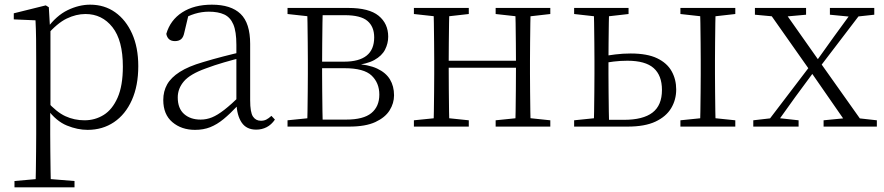

<svg xmlns="http://www.w3.org/2000/svg" viewBox="-20 -542 3784 822"><path d="M42 260V233L154 223H175L299 233V260ZM132 260Q133 229 133.5 189.5Q134 150 134.5 108.5Q135 67 135 32V-278Q135 -330 134.5 -374Q134 -418 132 -455L39 -459V-485L176 -519L189 -511L194 -425L196 -420V-80L195 -71V32Q195 66 195.5 107.5Q196 149 196.5 189Q197 229 198 260ZM355 14Q312 14 266.5 -4.5Q221 -23 182 -75H169L181 -108Q222 -62 260 -44.5Q298 -27 342 -27Q387 -27 424 -50Q461 -73 483.5 -124Q506 -175 506 -257Q506 -369 461.5 -425.5Q417 -482 346 -482Q306 -482 265.5 -462.5Q225 -443 178 -389L169 -420H181Q221 -475 269.5 -498.5Q318 -522 366 -522Q427 -522 473 -489.5Q519 -457 545.5 -398Q572 -339 572 -259Q572 -175 544.5 -113.5Q517 -52 468 -19Q419 14 355 14Z M815 14Q757 14 718 -19Q679 -52 679 -114Q679 -151 695.5 -180.5Q712 -210 749.5 -234Q787 -258 849 -276Q892 -289 936.5 -300.5Q981 -312 1021 -321V-297Q981 -287 939.5 -275Q898 -263 861 -249Q794 -225 767.5 -194Q741 -163 741 -125Q741 -78 768 -54Q795 -30 839 -30Q864 -30 887.5 -39.5Q911 -49 940.5 -72Q970 -95 1010 -134L1016 -89H997Q965 -55 937 -32Q909 -9 880 2.5Q851 14 815 14ZM1077 13Q1035 13 1014.5 -17.5Q994 -48 992 -102V-106V-350Q992 -407 979 -437.5Q966 -468 940 -480Q914 -492 874 -492Q844 -492 814 -483Q784 -474 752 -454L788 -482L769 -402Q765 -382 755 -374Q745 -366 729 -366Q698 -366 692 -397Q709 -456 760 -489Q811 -522 887 -522Q969 -522 1010 -482.5Q1051 -443 1051 -354V-113Q1051 -61 1063 -43Q1075 -25 1097 -25Q1110 -25 1120 -30Q1130 -35 1142 -46L1157 -30Q1142 -8 1121.5 2.5Q1101 13 1077 13Z M1211 0V-27L1320 -38L1328 -30H1462Q1536 -30 1570 -58Q1604 -86 1604 -137Q1604 -187 1571 -218.5Q1538 -250 1455 -250H1328V-278H1453Q1582 -278 1582 -382Q1582 -428 1553 -452.5Q1524 -477 1456 -477H1328L1320 -470L1211 -482V-508H1471Q1560 -508 1601 -474.5Q1642 -441 1642 -385Q1642 -356 1628.5 -329.5Q1615 -303 1582.5 -285Q1550 -267 1493 -262L1496 -269Q1557 -266 1594.5 -248.5Q1632 -231 1649.5 -202Q1667 -173 1667 -134Q1667 -100 1648 -69.5Q1629 -39 1587 -19.5Q1545 0 1475 0ZM1295 0Q1296 -24 1296.5 -64.5Q1297 -105 1297.5 -148.5Q1298 -192 1298 -226V-283Q1298 -316 1297.5 -359.5Q1297 -403 1296.5 -443.5Q1296 -484 1295 -508H1362Q1361 -484 1360.5 -443Q1360 -402 1359.5 -355Q1359 -308 1359 -267V-226Q1359 -192 1359.5 -148.5Q1360 -105 1360.5 -64.5Q1361 -24 1362 0Z M1836 0Q1837 -24 1837.5 -64.5Q1838 -105 1838.5 -148.5Q1839 -192 1839 -226V-283Q1839 -316 1838.5 -359.5Q1838 -403 1837.5 -443.5Q1837 -484 1836 -508H1904Q1903 -484 1902.5 -443Q1902 -402 1901.5 -357Q1901 -312 1901 -275V-256Q1901 -207 1901.5 -157Q1902 -107 1902.5 -65.5Q1903 -24 1904 0ZM2185 0Q2187 -24 2187.5 -65.5Q2188 -107 2188.5 -157Q2189 -207 2189 -256V-275Q2189 -312 2188.5 -357Q2188 -402 2187.5 -443Q2187 -484 2185 -508H2252Q2251 -484 2250.5 -443.5Q2250 -403 2249.5 -359.5Q2249 -316 2249 -283V-226Q2249 -192 2249.5 -148.5Q2250 -105 2250.5 -64.5Q2251 -24 2252 0ZM1752 0V-27L1861 -38H1881L1987 -27V0ZM1752 -482V-508H1987V-482L1881 -470H1861ZM2102 0V-27L2210 -38H2231L2336 -27V0ZM2102 -482V-508H2336V-482L2231 -470H2210ZM1869 -252V-282H2219V-252Z M2547 0V-29H2651Q2733 -29 2773.5 -60Q2814 -91 2814 -157Q2814 -219 2778.5 -250.5Q2743 -282 2666 -282Q2636 -282 2607.5 -278.5Q2579 -275 2550 -269V-300Q2582 -305 2614.5 -309Q2647 -313 2680 -313Q2751 -313 2793.5 -292.5Q2836 -272 2855.5 -237Q2875 -202 2875 -159Q2875 -115 2853.5 -79Q2832 -43 2786.5 -21.5Q2741 0 2667 0ZM2522 0Q2523 -24 2523.5 -64.5Q2524 -105 2524.5 -148.5Q2525 -192 2525 -226V-283Q2525 -316 2524.5 -359.5Q2524 -403 2523.5 -443.5Q2523 -484 2522 -508H2588Q2587 -484 2586.5 -443.5Q2586 -403 2585.5 -359.5Q2585 -316 2585 -282V-226Q2585 -192 2585.5 -148.5Q2586 -105 2586.5 -64.5Q2587 -24 2588 0ZM2976 0Q2978 -24 2978.5 -64.5Q2979 -105 2979.5 -148.5Q2980 -192 2980 -226V-283Q2980 -316 2979.5 -359.5Q2979 -403 2978.5 -443.5Q2978 -484 2976 -508H3044Q3043 -484 3042.5 -443.5Q3042 -403 3041.5 -359.5Q3041 -316 3041 -283V-226Q3041 -192 3041.5 -148.5Q3042 -105 3042.5 -64.5Q3043 -24 3044 0ZM2438 -482V-508H2671V-482L2566 -470H2545ZM2893 0V-27L3001 -38H3022L3128 -27V0ZM2893 -482V-508H3128V-482L3022 -470H3001ZM2438 0V-27L2545 -38H2558V0Z M3205 0V-27L3292 -37H3308L3399 -27V0ZM3250 0 3458 -273 3479 -253H3478L3385 -127L3294 0ZM3506 0V-27L3619 -38H3635L3734 -27V0ZM3480 -242 3461 -263H3463L3551 -386L3640 -508H3683ZM3614 0 3449 -238 3259 -508H3327L3489 -278L3686 0ZM3212 -479V-508H3431V-479L3331 -470H3309ZM3533 -479V-508H3723V-479L3640 -470H3625Z"/></svg>

Font: Noto Serif SC ExtraLight
Style: Regular
Weight: 200
Designer: Ryoko NISHIZUKA 西塚涼子 (kana & ideographs); Frank Grießhammer (Latin, Greek & Cyrillic); Wenlong ZHANG 张文龙 (bopomofo); San
Foundry: Adobe
Version: Version 2.002-H1;hotconv 1.1.0;makeotfexe 2.6.0